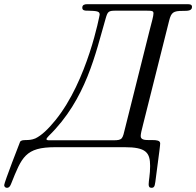

<svg xmlns="http://www.w3.org/2000/svg" viewBox="-40 -703 937 917"><path d="M-20 181C-20 188 -15 194 -7 194C4 194 9 185 13 175C64 48 80 0 224 0H555C657 0 677 25 677 90C677 131 670 160 670 177C670 188 673 194 684 194C701 194 700 178 705 142C722 14 725 -10 725 -18C725 -32 708 -34 689 -34H671C650 -34 632 -36 632 -53C632 -63 636 -80 643 -107L768 -605C778 -644 788 -651 833 -651H839C860 -651 877 -653 877 -670C877 -682 867 -683 855 -683H376C364 -683 353 -680 353 -666C353 -654 364 -652 374 -652H380C427 -651 436 -648 436 -633C436 -633 379 -318 224 -128C189 -85 158 -56 129 -42C94 -27 67 -41 56 -26C55 -24 -20 169 -20 181ZM182 -38C182 -41 185 -46 193 -54C372 -229 416 -448 465 -616C474 -647 478 -652 511 -652H660C688 -652 693 -650 693 -639C693 -626 685 -599 674 -556L558 -93C545 -41 547 -33 502 -33H196C188 -33 182 -34 182 -38Z"/></svg>

Font: CMU Serif
Style: Italic
Weight: 500
Italic angle: -14.04°
Version: Version 0.7.0